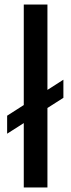

<svg xmlns="http://www.w3.org/2000/svg" viewBox="-20 -828 314 848"><path d="M85 0V-808H189.5V0ZM11.5 -237.5V-317L260 -476V-396Z"/></svg>

Font: Encode Sans Semi Expanded Medium
Style: Regular
Weight: 500
Width: 6
Designer: Multiple Designers
Foundry: Impallari Type
Version: Version 3.000; ttfautohint (v1.8.3) -l 8 -r 50 -G 200 -x 14 